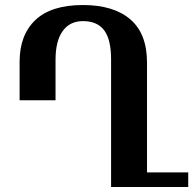

<svg xmlns="http://www.w3.org/2000/svg" viewBox="-20 -744 774 764"><path d="M729 -58V0H547H422V-508Q422 -587 394.5 -623.5Q367 -660 310 -660Q258 -660 229.5 -620.5Q201 -581 201 -506V-345H58V-498Q58 -605 121 -664.5Q184 -724 310 -724Q432 -724 498.5 -667Q565 -610 565 -495V-58Z"/></svg>

Font: Noto Serif Armenian SmBd Narrow
Style: Regular
Weight: 600
Width: 4
Designer: Monotype Design team
Foundry: Monotype Imaging Inc.
Version: Version 1.000